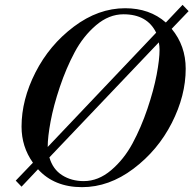

<svg xmlns="http://www.w3.org/2000/svg" viewBox="-20 -761 799 793"><path d="M45 -15 116 -89Q69 -155 69 -238Q69 -349 126.5 -462Q184 -575 285 -651Q386 -727 497 -727Q598 -727 665 -668L734 -741L759 -715L689 -642Q747 -572 747 -477Q747 -366 689.5 -253Q632 -140 531 -64Q430 12 319 12Q204 12 137 -62L69 10ZM177 -154 625 -626Q588 -702 490 -702Q430 -702 377 -657Q324 -612 288.5 -545.5Q253 -479 227 -401.5Q201 -324 189 -259.5Q177 -195 177 -154ZM636 -586 184 -111Q198 -62 236.5 -37.5Q275 -13 326 -13Q386 -13 439 -58Q492 -103 527.5 -169Q563 -235 589 -312Q615 -389 627 -452.5Q639 -516 639 -555Q639 -571 636 -586Z"/></svg>

Font: Justus
Style: Italic
Weight: 400
Italic angle: -12°
Version: Version 001.001